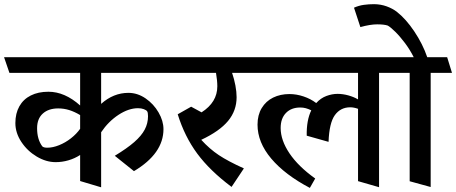

<svg xmlns="http://www.w3.org/2000/svg" viewBox="-45 -856 2205 928"><path d="M745.1 -231.9Q745.1 -113.8 602.5 -28.8L509.8 -103Q568.8 -138.7 603.8 -169.2Q638.7 -199.7 654.5 -229.7Q670.4 -259.8 670.4 -294.4Q670.4 -312.5 666 -318.4Q662.1 -323.7 650.1 -328.4Q638.2 -333 622.1 -333Q576.7 -333 527.8 -301Q479 -269 443.8 -216.8V49.3L342.3 19V-106.9Q315.9 -89.8 285.6 -81.1Q255.4 -72.3 224.1 -72.3Q177.7 -72.3 132.3 -99.4Q86.9 -126.5 58.1 -170.2Q29.3 -213.9 29.3 -261.2Q29.3 -308.1 48.6 -342.3Q67.9 -376.5 103.8 -394.5Q139.6 -412.6 189 -412.6Q268.1 -412.6 342.3 -346.2V-503.9H0.5L-25.4 -579.6H781.2L806.2 -503.9H443.8V-354Q503.4 -407.2 575.7 -407.2Q619.6 -407.2 658.7 -380.4Q697.8 -353.5 721.4 -312.5Q745.1 -271.5 745.1 -231.9ZM342.3 -233.4V-299.8Q315.4 -315.9 289.6 -324Q263.7 -332 236.3 -332Q189.5 -332 161.9 -307.1Q134.3 -282.2 134.3 -236.3Q134.3 -182.6 159.2 -148.9Q165.5 -142.1 183.6 -142.1Q210.4 -142.1 240.7 -154.3Q271 -166.5 297.9 -187.5Q324.7 -208.5 342.3 -233.4Z M1133.8 -42 1074.2 47.4Q969.7 -30.8 908.4 -113.5Q847.2 -196.3 814 -303.7L878.9 -340.3L929.2 -313Q1005.4 -361.8 1005.4 -439Q1005.4 -465.8 999 -503.9H784.2L758.3 -579.6H1166L1189 -503.9H1076.7Q1086.9 -474.1 1092.8 -442.9Q1098.6 -411.6 1098.6 -386.2Q1098.6 -321.3 1057.4 -271.5Q1016.1 -221.7 927.7 -180.2Q967.8 -136.2 1012.5 -106.4Q1057.1 -76.7 1133.8 -42Z M1880.9 -503.9H1787.1V48.8L1685.5 19.5V-330.1Q1665 -337.4 1647.9 -337.4Q1601.1 -337.4 1573.7 -299.8Q1546.4 -262.2 1543 -170.4L1437.5 -200.2Q1436 -274.4 1459.5 -322.8Q1445.3 -329.6 1432.9 -333Q1420.4 -336.4 1406.2 -336.4Q1362.8 -336.4 1337.2 -310.1Q1311.5 -283.7 1311.5 -237.3Q1311.5 -178.2 1354.2 -114.7Q1397 -51.3 1478.5 6.8L1452.6 52.2Q1332 -11.2 1265.9 -89.6Q1199.7 -168 1199.7 -253.4Q1199.7 -300.3 1220 -333.7Q1240.2 -367.2 1275.1 -384.3Q1310.1 -401.4 1354 -401.4Q1387.7 -401.4 1422.1 -389.9Q1456.5 -378.4 1483.4 -357.9Q1504.9 -381.8 1532.5 -392.1Q1560.1 -402.3 1586.4 -402.3Q1612.3 -402.3 1639.2 -394.8Q1666 -387.2 1685.5 -375.5V-503.9H1163.1L1138.2 -579.6H1856.9Z M2139.6 -503.9H2036.6V47.9L1935.1 20V-503.9H1852.5L1827.1 -579.6H1954.6Q1936.5 -615.7 1912.1 -648.2Q1887.7 -680.7 1865 -702.9Q1842.3 -725.1 1829.1 -732.4Q1812 -738.3 1777.8 -738.3Q1744.6 -738.3 1696.8 -725.1L1666 -818.8Q1689 -829.1 1713.1 -832.5Q1737.3 -835.9 1763.2 -835.9Q1795.9 -835.4 1824 -825.2Q1852.1 -814.9 1872.6 -799.3Q1917 -764.6 1957.5 -704.1Q1998 -643.6 2020 -579.6H2116.2Z"/></svg>

Font: Vesper Libre Medium
Style: Regular
Weight: 500
Designer: Robert Keller & Kimya Gandhi
Foundry: Mota Italic
Version: Version 1.058